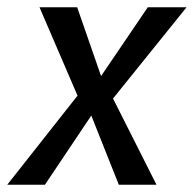

<svg xmlns="http://www.w3.org/2000/svg" viewBox="-57 -510 535 530"><path d="M157 -246 52 -490H156L222 -300L351 -490H458L255 -238L375 0H271L195 -191L67 0H-37Z"/></svg>

Font: Cabin
Style: Italic
Weight: 400
Italic angle: -7°
Designer: Pablo Impallari
Foundry: Pablo Impallari. http://www.impallari.com Igino Marini. http://www.ikern.com
Version: Version 2.200